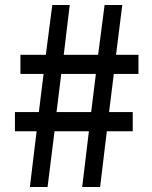

<svg xmlns="http://www.w3.org/2000/svg" viewBox="-20 -751 610 771"><path d="M100 0H171L199 -224H337L310 0H382L409 -224H513V-301H418L437 -454H536V-531H446L471 -731H400L374 -531H236L260 -731H190L164 -531H62V-454H155L136 -301H40V-224H127ZM207 -301 226 -454H365L346 -301Z"/></svg>

Font: Noto Sans CJK KR Medium
Style: Regular
Weight: 500
Designer: Ryoko NISHIZUKA (kana & ideographs); Paul D. Hunt (Latin, Greek & Cyrillic); Wenlong ZHANG (bopomofo); Sandoll Communica
Foundry: Adobe Systems Incorporated
Version: Version 1.004;PS 1.004;hotconv 1.0.82;makeotf.lib2.5.63406